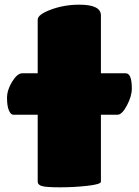

<svg xmlns="http://www.w3.org/2000/svg" viewBox="-20 -800 593 820"><path d="M141 -24V-310H37Q26 -310 18 -328.5Q10 -347 10 -381.5Q10 -416 32 -451.5Q54 -487 75 -487H141V-716Q141 -738 197.5 -759Q254 -780 319 -780Q411 -780 411 -734V-487H517Q543 -487 543 -422Q543 -389 522 -349.5Q501 -310 482 -310H411V-24Q411 -13 354 -6.5Q297 0 236.5 0Q176 0 158.5 -5.5Q141 -11 141 -24Z"/></svg>

Font: Titan One
Style: Regular
Weight: 400
Designer: Rodrigo Fuenzalida
Foundry: Rodrigo Fuenzalida
Version: Version 1.001